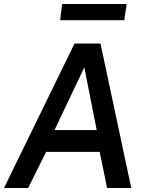

<svg xmlns="http://www.w3.org/2000/svg" viewBox="-24 -941 745 961"><path d="M610 -921H287L277 -840H598ZM-4 0H117L207 -181H475L512 0H633L479 -723H349ZM249 -290 398 -604 460 -290Z"/></svg>

Font: United Sans SemiBold
Style: Italic
Weight: 600
Italic angle: -8°
Designer: Pablo Impallari, Rodrigo Fuenzalida (Modified by Dan O. Williams)
Version: Version 1.000;PS 001.000;hotconv 1.0.88;makeotf.lib2.5.64775